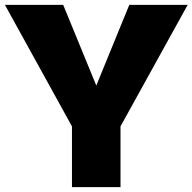

<svg xmlns="http://www.w3.org/2000/svg" viewBox="-30 -770 792 790"><path d="M465.8 0H266.1V-250L-9.8 -750H230L366.2 -418L502 -750H742.2L465.8 -250Z"/></svg>

Font: Mayenne Sans Regular
Style: Regular
Weight: 600
Width: 6
Designer: Jérémy Landes — Studio Triple
Foundry: Jérémy Landes — Studio Triple
Version: Version 1.001;hotconv 1.0.109;makeotfexe 2.5.65596